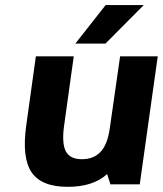

<svg xmlns="http://www.w3.org/2000/svg" viewBox="-20 -720 636 750"><path d="M410.2 0 411.1 -1 398.4 -40Q343.8 9.8 244.6 9.8Q141.6 9.8 103.3 -47.1Q64.9 -104 82.5 -230L120.1 -500H268.1L230.5 -230Q220.7 -160.2 237.1 -129.2Q253.4 -98.1 299.8 -98.1Q346.2 -98.1 373 -127Q399.9 -155.8 408.7 -217.8L449.2 -500H596.2L525.9 0ZM392.6 -700.2H541.5L392.1 -549.8H274.4Z"/></svg>

Font: Fivo Sans
Style: Italic
Weight: 700
Designer: Alexander Slobzheninov
Foundry: Alexander Slobzheninov
Version: 1.0